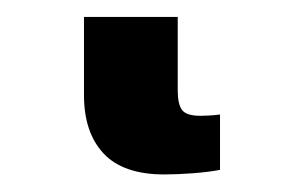

<svg xmlns="http://www.w3.org/2000/svg" viewBox="-20 38 332 222"><path d="M169.9 239.7Q122.6 239.7 99.9 215.6Q77.1 191.4 77.1 147.9V57.6H185.5V142.6Q185.5 158.2 190.4 165Q195.3 171.9 211.9 171.9Q215.8 171.9 221.2 171.6Q226.6 171.4 234.4 170.4V234.4Q222.2 236.8 203.4 238.3Q184.6 239.7 169.9 239.7Z"/></svg>

Font: Inter 16pt
Style: Bold
Weight: 700
Version: Version 4.001;git-66647c0bb